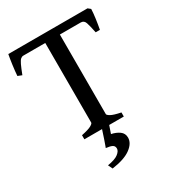

<svg xmlns="http://www.w3.org/2000/svg" viewBox="-198 -727 956 1056"><g transform="rotate(-30 280.5 -199.0)"><path d="M540 -602.1Q539.1 -577.1 534.4 -543.2Q529.8 -509.3 523.9 -478.5H497.1Q487.8 -523.9 480.7 -545.2Q473.6 -566.4 453.1 -566.4H273.9L288.1 -615.2H523.9ZM88.9 -566.4Q79.1 -566.4 71 -559.6Q63 -552.7 53.7 -533.2Q44.4 -513.7 29.8 -475.6L3.9 -485.8Q5.9 -514.6 11 -552.2Q16.1 -589.8 21 -615.2H302.7L314 -566.4ZM148.9 0V-25.9Q193.8 -35.2 210.7 -44.7Q227.5 -54.2 227.5 -61V-569.8Q227.5 -575.7 210.9 -579.1Q194.3 -582.5 159.2 -589.4V-615.2H390.1V-589.4Q357.4 -582.5 338.9 -579.6Q320.3 -576.7 320.3 -569.8V-61Q320.3 -54.7 337.2 -44.9Q354 -35.2 399.4 -25.9V0ZM361.8 111.8Q361.8 147.9 321.8 177Q281.7 206.1 203.1 216.8L189.9 189Q237.8 181.2 258.3 165.3Q278.8 149.4 278.8 133.3Q278.8 117.2 266.4 110.4Q253.9 103.5 226.6 100.6Q226.6 100.6 230 91.8Q233.4 83 242.7 55.9Q252 28.8 269.5 -25.4L314.9 -24.4L290 48.3Q319.3 54.2 340.6 69.3Q361.8 84.5 361.8 111.8Z"/></g></svg>

Font: Gentium Book Plus
Style: Regular
Weight: 400
Designer: Victor Gaultney, Annie Olsen, Iska Routamaa, Becca Hirsbrunner
Foundry: SIL International
Version: Version 6.101